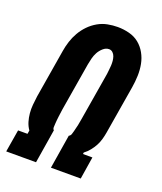

<svg xmlns="http://www.w3.org/2000/svg" viewBox="-138 -832 775 920"><g transform="rotate(20 250.0 -371.5)"><path d="M4 0 23 -114H71L74 -132Q62 -149 56 -169Q50 -189 48 -210.5Q46 -232 48 -254Q50 -276 53 -298L94 -545Q98 -570 106 -595Q114 -620 127.5 -643.5Q141 -667 160 -686.5Q179 -706 202.5 -719.5Q226 -733 252 -738Q278 -743 303 -743Q333 -743 362 -735.5Q391 -728 412.5 -710.5Q434 -693 448 -668Q462 -643 467.5 -614.5Q473 -586 472 -555.5Q471 -525 466 -495L425 -249Q422 -231 417 -213.5Q412 -196 403.5 -180Q395 -164 382.5 -148.5Q370 -133 355 -122L354 -114H402L384 0H232L260 -173Q268 -177 271 -185.5Q274 -194 276 -202.5Q278 -211 280 -219Q282 -227 284 -235Q286 -243 287 -251.5Q288 -260 290 -268L331 -514Q332 -525 333.5 -536.5Q335 -548 335.5 -559.5Q336 -571 335 -582Q334 -593 330.5 -603.5Q327 -614 319 -621.5Q311 -629 300 -629Q284 -629 270 -616.5Q256 -604 248 -589Q240 -574 236 -558Q232 -542 229 -526L188 -280Q187 -271 185.5 -261.5Q184 -252 183 -243Q182 -234 181 -225Q180 -216 179.5 -207Q179 -198 178.5 -188Q178 -178 184 -173L156 0Z"/></g></svg>

Font: Iosevka Slab Heavy Oblique
Style: Regular
Weight: 900
Italic angle: -9°
Monospace: yes
Designer: Belleve Invis
Foundry: Belleve Invis
Version: Version 11.1.1; ttfautohint (v1.8.3)